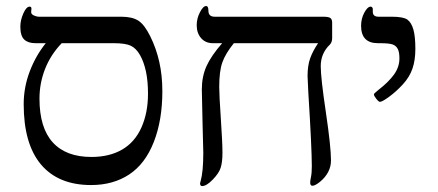

<svg xmlns="http://www.w3.org/2000/svg" viewBox="-20 -609 1463 641"><path d="M522 -304.2Q522 -207.5 493.4 -134.8Q464.8 -62 411.4 -26.6Q357.9 8.8 284.2 8.8Q174.8 8.8 116.9 -59.8Q59.1 -128.4 59.1 -261.2Q59.1 -317.4 79.1 -370.1Q99.1 -422.9 132.8 -464.8H98.1Q73.7 -464.8 60.8 -477.1Q47.9 -489.3 47.9 -520Q47.9 -541.5 57.9 -564.2Q67.9 -586.9 79.1 -586.9Q85 -586.9 85 -580.1L84 -568.8Q84 -561.5 93 -557.4Q102.1 -553.2 110.8 -553.2H384.8Q421.4 -553.2 441.9 -540Q462.4 -526.9 481.9 -487.3Q501.5 -447.8 511.7 -402.6Q522 -357.4 522 -304.2ZM474.1 -295.9Q474.1 -337.9 467.3 -370.1Q460.4 -402.3 447.5 -425Q434.6 -447.8 416.7 -456.3Q398.9 -464.8 359.9 -464.8H186Q149.4 -426.8 130.6 -379.2Q111.8 -331.5 111.8 -279.8Q111.8 -182.6 156 -133.8Q200.2 -85 285.2 -85Q345.2 -85 387.7 -109.6Q430.2 -134.3 452.1 -183.3Q474.1 -232.4 474.1 -295.9Z M1088.9 -481.9Q1088.9 -467.8 1081.1 -460Q1050.8 -430.7 1050.8 -388.2Q1050.8 -349.1 1067.9 -234.4Q1085 -119.1 1085 -73.2Q1085 -52.2 1075.4 -34.4Q1065.9 -16.6 1049.1 -2.7Q1032.2 11.2 1022.9 11.2Q1015.6 11.2 1015.6 0Q1015.6 -5.9 1018.3 -18.6Q1021 -31.2 1021 -54.2Q1021 -114.7 1009.3 -300.8L1006.8 -355Q1006.8 -390.1 1015.6 -414.6Q1024.4 -439 1042 -464.8H760.7Q732.4 -429.7 722.2 -400.4Q711.9 -371.1 711.9 -318.8Q711.9 -292 717.3 -212.4Q722.7 -132.3 722.7 -99.1Q722.7 -68.4 717 -49.8Q711.4 -31.2 690.4 -9.5Q669.4 12.2 654.8 12.2Q647.9 12.2 647.9 2.9L649.9 -4.9Q658.7 -35.6 658.7 -99.1L656.2 -199.2L653.8 -310.1Q653.8 -353.5 669.4 -388.2Q685.1 -422.9 721.7 -464.8H690.9Q666 -464.8 651.4 -481.7Q636.7 -498.5 636.7 -524.9Q636.7 -547.4 647.5 -568.1Q658.2 -588.9 668 -588.9Q675.8 -588.9 675.8 -573.2Q675.8 -553.2 696.8 -553.2H1059.1Q1077.1 -553.2 1083 -548.8Q1088.9 -544.4 1088.9 -533.2Z M1366.7 -445.8Q1366.7 -407.7 1356.9 -379.6Q1347.2 -351.6 1325 -327.4Q1302.7 -303.2 1279.3 -286.1Q1255.9 -269 1248.5 -269Q1244.1 -269 1236.3 -279.1Q1228.5 -289.1 1228.5 -293Q1228.5 -296.9 1232.9 -299.8L1243.7 -309.1Q1277.3 -335 1295.4 -360.1Q1313.5 -385.3 1313.5 -414.1Q1313.5 -434.6 1308.1 -445.3Q1302.7 -456.1 1291.3 -460.4Q1279.8 -464.8 1248.5 -464.8H1241.7Q1185.5 -464.8 1185.5 -522.9Q1185.5 -546.9 1196.3 -566.9Q1207 -586.9 1217.8 -586.9Q1220.2 -586.9 1222.4 -584.5Q1224.6 -582 1224.6 -579.1V-569.8Q1224.6 -553.2 1243.7 -553.2H1287.6Q1326.7 -553.2 1340.1 -543.5Q1353.5 -533.7 1360.1 -510.5Q1366.7 -487.3 1366.7 -445.8Z"/></svg>

Font: Tinos
Style: Regular
Weight: 400
Designer: Steve Matteson
Foundry: Monotype Imaging Inc.
Version: Version 1.23